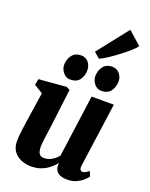

<svg xmlns="http://www.w3.org/2000/svg" viewBox="-191 -1166 996 1274"><g transform="rotate(20 306.5 -529.0)"><path d="M188 10Q158 10 125.8 -1.8Q93.5 -13.5 70.8 -40.8Q48 -68 47 -114.5Q47 -132 48.8 -153Q50.5 -174 53.5 -197.2Q56.5 -220.5 60 -244.5Q63.5 -268.5 67 -291.5L94 -470.5L32 -508.5L40 -551L234 -567L259 -555L226 -288Q223.5 -266.5 220.2 -244.5Q217 -222.5 214.2 -202.2Q211.5 -182 209.8 -165.5Q208 -149 208 -138Q208 -114 213 -99.5Q218 -85 228 -78.2Q238 -71.5 254.5 -71.5Q274 -71.5 291.8 -78.8Q309.5 -86 324.8 -98Q340 -110 351.5 -124L411.5 -563H568.5L505.5 -109.5Q503 -90.5 508.8 -81.8Q514.5 -73 525.5 -73Q534 -73 542.5 -77.2Q551 -81.5 569.5 -95L583.5 -61Q578.5 -52.5 560.8 -35.5Q543 -18.5 514.2 -4.2Q485.5 10 447 10Q406.5 10 385.5 -4Q364.5 -18 359.5 -42Q359 -45 358.5 -48.8Q358 -52.5 358 -56.5Q358 -60.5 358.5 -64.8Q359 -69 359.5 -72.5L357.5 -73.5Q345 -58.5 329.2 -43.8Q313.5 -29 293 -16.8Q272.5 -4.5 246.8 2.8Q221 10 188 10ZM237 -620.5Q208 -620.5 187.8 -645.8Q167.5 -671 168 -701.5Q169 -741 191.2 -768.8Q213.5 -796.5 253 -796.5Q288 -796.5 306.8 -772Q325.5 -747.5 325.5 -718.5Q325.5 -678.5 304.8 -649.5Q284 -620.5 237 -620.5ZM457 -620.5Q428 -620.5 407.8 -645.8Q387.5 -671 388 -701.5Q389 -741 410.8 -768.8Q432.5 -796.5 473 -796.5Q507 -796.5 526.5 -772Q546 -747.5 545.5 -718.5Q545 -678.5 524 -649.5Q503 -620.5 457 -620.5ZM330.5 -850.5 501.5 -1067.5 594 -986Q588.5 -976 569.8 -958Q551 -940 524.5 -918.5Q498 -897 469.2 -876.2Q440.5 -855.5 414.5 -839.2Q388.5 -823 371 -816Z"/></g></svg>

Font: Merriweather 20pt Black
Style: Italic
Weight: 900
Italic angle: -7.8°
Version: Version 2.101